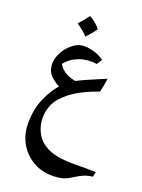

<svg xmlns="http://www.w3.org/2000/svg" viewBox="-133 -629 782 1055"><g transform="rotate(15 258.5 -101.5)"><path d="M405 -166Q299 -139 235 -97Q183 -63 160 -21Q137 21 137 66Q137 104 147.5 132.5Q158 161 174 180Q219 233 316 249Q350 255 407 259Q427 261 434 261Q434 261 497 268L488 296Q458 297 436.5 304Q415 311 392 323Q367 337 346.5 343.5Q326 350 294 350Q190 350 124 278Q67 214 67 125Q67 115 69 95Q77 19 109 -39.5Q141 -98 180 -135Q156 -149 136.5 -170.5Q117 -192 113 -215Q111 -229 111 -235Q111 -277 140 -318Q159 -345 188.5 -365Q218 -385 248 -385Q277 -385 310.5 -372.5Q344 -360 371 -337L349 -308Q323 -314 298 -314Q270 -314 247 -308Q219 -300 200 -288.5Q181 -277 163 -259Q186 -207 258 -187Q310 -208 427 -245Q419 -207 405 -166ZM305 -493Q280 -464 249 -437Q222 -470 189 -496Q217 -521 245 -553Q263 -541 279.5 -524.5Q296 -508 305 -493Z"/></g></svg>

Font: Mirza Medium
Style: Regular
Weight: 500
Designer: Arabic design by Kourosh Beigpour, Latin design by Eduardo Tunni, engineering by Lasse Fister
Version: Version 1.0010g